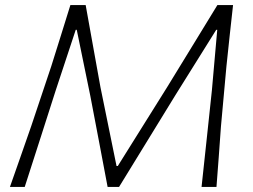

<svg xmlns="http://www.w3.org/2000/svg" viewBox="-20 -733 992 753"><path d="M19 0Q40 -60 59.8 -116.2Q79.5 -172.5 102.5 -238.5L181 -473Q201 -536.5 219 -594.2Q237 -652 256 -713H316Q331 -628.5 345.5 -549Q360 -469.5 374 -391L437 -82H442L636 -392Q685 -472 732.8 -550Q780.5 -628 832.5 -713H894Q887 -652 881 -595.2Q875 -538.5 868 -472.5L846.5 -236.5Q842 -172 837.8 -115.8Q833.5 -59.5 829 0H770.5Q782 -105.5 792 -200Q802 -294.5 811 -378.5L832 -616H828L668 -360Q610.5 -266.5 553.2 -173Q496 -79.5 447 0H402Q388 -76 369.5 -171.8Q351 -267.5 334 -358L281 -616H277L198.5 -378.5Q172.5 -296.5 141.2 -199.5Q110 -102.5 77 0Z"/></svg>

Font: Commissioner Loud ExtraLight
Style: Italic
Weight: 200
Italic angle: -12°
Designer: Kostas Bartsokas
Foundry: Kostas Bartsokas
Version: Version 1.000; ttfautohint (v1.8.3)